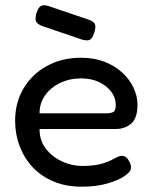

<svg xmlns="http://www.w3.org/2000/svg" viewBox="-20 -695 580 730"><path d="M291 14.8Q231 14.8 183.9 -4.9Q136.8 -24.5 104.4 -59.1Q72 -93.8 54.8 -139Q37.5 -184.2 37.5 -236.2Q37.5 -304.8 69.5 -358.8Q101.5 -412.8 158.2 -444.1Q215 -475.5 288.2 -475.5Q338.2 -475.5 377.8 -460Q417.2 -444.5 445.1 -418.8Q473 -393 487.9 -361Q502.8 -329 502.8 -296.8Q502.8 -245.8 478.9 -225.1Q455 -204.5 420 -204.5H130.5Q130 -160.8 154.5 -129.4Q179 -98 216.4 -81Q253.8 -64 292.2 -64Q319.5 -64 339.9 -66.9Q360.2 -69.8 375 -74.9Q389.8 -80 400.6 -85.1Q411.5 -90.2 420.4 -95Q429.2 -99.8 437.2 -102Q445.5 -103.5 454.1 -100.1Q462.8 -96.8 468 -87Q473.5 -78.5 475.8 -71.5Q478 -64.5 478 -56.8Q478 -42.5 453.9 -25.9Q429.8 -9.2 387.5 2.8Q345.2 14.8 291 14.8ZM130.5 -264H382Q400.5 -264 410.4 -268.9Q420.2 -273.8 420.2 -295.5Q420.2 -323.5 403 -346.4Q385.8 -369.2 356.2 -383.1Q326.8 -397 288.5 -397Q245 -397 208.6 -379.6Q172.2 -362.2 151.1 -332Q130 -301.8 130.5 -264ZM291.8 -544.5 140.8 -596Q121.8 -603 117.1 -613.6Q112.5 -624.2 118.5 -644.8Q125.5 -667 135.8 -672.5Q146 -678 165 -671.8L317.2 -620.2Q337 -613.5 341.1 -602.4Q345.2 -591.2 338.2 -570.5Q331.2 -548.5 321.5 -543.8Q311.8 -539 291.8 -544.5Z"/></svg>

Font: Fredoka Light
Style: Regular
Weight: 300
Designer: Ben Nathan
Foundry: Milena B. Brandão, Ben Nathan
Version: Version 2.001